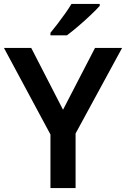

<svg xmlns="http://www.w3.org/2000/svg" viewBox="-20 -958 642 978"><path d="M301 -399 464 -714H602L365 -278V0H237V-273L0 -714H139ZM488 -928Q472 -910 441.5 -881Q411 -852 378 -824Q345 -796 321 -778H237V-791Q252 -809 272 -835Q292 -861 311.5 -888.5Q331 -916 344 -938H488Z"/></svg>

Font: Noto Sans Gujarati UI SemiBold
Style: Regular
Weight: 600
Designer: Jelle Bosma - Monotype Design Team, Universal Thirst
Foundry: Monotype Imaging Inc.
Version: Version 2.106; ttfautohint (v1.8.4.7-5d5b)